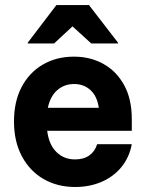

<svg xmlns="http://www.w3.org/2000/svg" viewBox="-20 -736 582 766"><path d="M280 10Q208.3 10 153.3 -22.1Q98.3 -54.2 67.1 -112.9Q35.8 -171.7 35.8 -251.7Q35.8 -330.8 66.2 -388.8Q96.7 -446.7 150.8 -478.3Q205 -510 275 -510Q340.8 -510 392.9 -480.8Q445 -451.7 475.4 -396.2Q505.8 -340.8 505.8 -260.8V-214.2H168.3Q175 -159.2 205 -129.6Q235 -100 279.2 -100Q314.2 -100 336.7 -116.2Q359.2 -132.5 367.5 -160.8H505.8Q495.8 -107.5 464.2 -69.2Q432.5 -30.8 385 -10.4Q337.5 10 280 10ZM170.8 -305.8H374.2Q367.5 -352.5 340.8 -376.7Q314.2 -400.8 275.8 -400.8Q236.7 -400.8 208.8 -376.7Q180.8 -352.5 170.8 -305.8ZM90.8 -562.5V-565.8L205 -715.8H335L450.8 -565.8V-562.5H344.2L269.2 -630.8L195.8 -562.5Z"/></svg>

Font: Funnel Sans
Style: Bold
Weight: 700
Designer: NORD ID, Kristian Moeller
Foundry: Dicotype
Version: Version 1.000